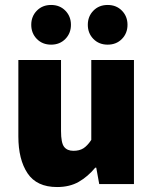

<svg xmlns="http://www.w3.org/2000/svg" viewBox="-20 -742 618 774"><path d="M210 12Q128 12 91 -43.5Q54 -99 54 -192V-500H226V-214Q226 -166 238.5 -150Q251 -134 276 -134Q300 -134 316 -144Q332 -154 348 -178V-500H520V0H380L368 -66H364Q334 -30 297.5 -9Q261 12 210 12ZM414 -562Q379 -562 356.5 -585Q334 -608 334 -642Q334 -676 356.5 -699Q379 -722 414 -722Q449 -722 471.5 -699Q494 -676 494 -642Q494 -608 471.5 -585Q449 -562 414 -562ZM186 -562Q151 -562 128.5 -585Q106 -608 106 -642Q106 -676 128.5 -699Q151 -722 186 -722Q221 -722 243.5 -699Q266 -676 266 -642Q266 -608 243.5 -585Q221 -562 186 -562Z"/></svg>

Font: Assistant ExtraBold
Style: Regular
Weight: 800
Designer: Hebrew By Ben Nathan, Latin by Paul Hunt
Version: Version 3.000